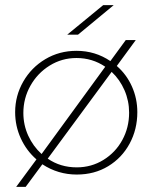

<svg xmlns="http://www.w3.org/2000/svg" viewBox="-20 -664 600 748"><path d="M515 -227Q515 -160 485 -104.5Q455 -49 401.5 -16.5Q348 16 279 16Q206 16 145 -24L80 64H43L122 -43Q83 -77 61 -125Q39 -173 39 -227Q39 -291 70.5 -346Q102 -401 156.5 -433.5Q211 -466 278 -466Q351 -466 410 -426L470 -508H509L435 -407Q473 -374 494 -327Q515 -280 515 -227ZM142 -64 390 -404Q340 -438 278 -438Q221 -438 173.5 -408.5Q126 -379 98.5 -330Q71 -281 71 -224Q71 -177 90 -135.5Q109 -94 142 -64ZM483 -225Q483 -271 465 -312.5Q447 -354 415 -384L166 -46Q215 -12 279 -12Q336 -12 383 -41Q430 -70 456.5 -118.5Q483 -167 483 -225ZM382 -644H423L284 -529H242Z"/></svg>

Font: Poiret One
Style: Regular
Weight: 400
Designer: Denis Masharov (denis.masharov@gmail.com), Cyreal (Charset Expansion)
Foundry: Denis Masharov
Version: Version 1.101